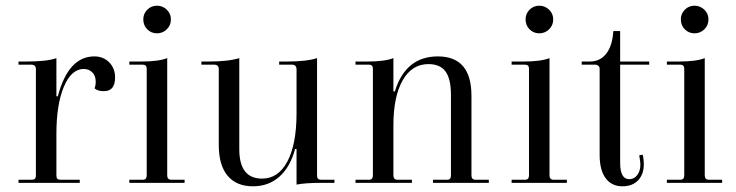

<svg xmlns="http://www.w3.org/2000/svg" viewBox="-20 -642 2584 674"><path d="M45 0V-11H92Q106 -11 106 -25V-399Q106 -415 90 -415H45V-426H71Q146 -426 178 -438V-304H183Q220 -444 311 -444Q343 -444 363.5 -423Q384 -402 384 -370Q384 -322 345 -322Q322 -322 312 -332Q316 -342 316 -355Q316 -376 304 -388Q292 -400 273 -400Q230 -399 204 -337Q178 -275 178 -172V-25Q178 -11 192 -11H260V0Z M483 -574Q483 -594 497 -608Q511 -622 531 -622Q551 -622 565.5 -608Q580 -594 580 -574Q580 -553 565.5 -539Q551 -525 531 -525Q511 -525 497 -539Q483 -553 483 -574ZM434 0V-11H481Q495 -11 495 -26V-401Q495 -415 481 -415H434V-426H475Q537 -426 567 -438V-26Q567 -11 582 -11H628V0Z M868 12Q810 12 779 -25Q748 -62 748 -133V-399Q748 -415 732 -415H687V-426H711Q782 -426 820 -438V-118Q820 -15 900 -15Q957 -15 989 -75.5Q1021 -136 1021 -245V-398Q1021 -415 1005 -415H960V-426H985Q1057 -426 1093 -438V-25Q1093 -11 1107 -11H1154V0H1104Q1051 0 1021 6V-119H1016Q999 -56 961 -22Q923 12 868 12Z M1228 0V-11H1275Q1289 -11 1289 -26V-401Q1289 -415 1275 -415H1228V-426H1269Q1331 -426 1361 -438V-321H1366Q1404 -444 1517 -444Q1635 -444 1635 -306V-26Q1635 -11 1650 -11H1696V0H1500V-11H1550Q1563 -11 1563 -26V-309Q1563 -365 1544 -391Q1525 -417 1484 -417Q1426 -417 1393.5 -360Q1361 -303 1361 -202V-26Q1361 -11 1376 -11H1426V0Z M1825 -574Q1825 -594 1839 -608Q1853 -622 1873 -622Q1893 -622 1907.5 -608Q1922 -594 1922 -574Q1922 -553 1907.5 -539Q1893 -525 1873 -525Q1853 -525 1839 -539Q1825 -553 1825 -574ZM1776 0V-11H1823Q1837 -11 1837 -26V-401Q1837 -415 1823 -415H1776V-426H1817Q1879 -426 1909 -438V-26Q1909 -11 1924 -11H1970V0Z M2165 12Q2127 12 2106 -16.5Q2085 -45 2085 -98V-401Q2085 -407 2080.5 -411Q2076 -415 2071 -415H2022V-426H2050Q2087 -426 2108.5 -454Q2130 -482 2133 -533H2157V-426H2259V-415H2157V-70Q2157 -13 2189 -13Q2206 -13 2217 -27.5Q2228 -42 2228 -64Q2228 -73 2224 -97L2236 -99Q2240 -84 2240 -65Q2240 -30 2220 -9Q2200 12 2165 12Z M2370 -574Q2370 -594 2384 -608Q2398 -622 2418 -622Q2438 -622 2452.5 -608Q2467 -594 2467 -574Q2467 -553 2452.5 -539Q2438 -525 2418 -525Q2398 -525 2384 -539Q2370 -553 2370 -574ZM2321 0V-11H2368Q2382 -11 2382 -26V-401Q2382 -415 2368 -415H2321V-426H2362Q2424 -426 2454 -438V-26Q2454 -11 2469 -11H2515V0Z"/></svg>

Font: Arapey Regular-Display
Style: Regular
Weight: 400
Designer: Eduardo Rodriguez Tunni
Foundry: Eduardo Rodriguez Tunni
Version: Version 4.000